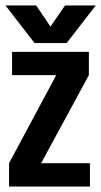

<svg xmlns="http://www.w3.org/2000/svg" viewBox="-20 -680 369 700"><path d="M308 -85V0H13V-85L185 -406H24V-491H304V-406L130 -85ZM223 -523H106L0 -660H112L164 -583L217 -660H329Z"/></svg>

Font: Teko Medium
Style: Regular
Weight: 500
Designer: Manushi Parikh, Jonny Pinhorn
Foundry: Indian Type Foundry
Version: Version 1.106;PS 1.0;hotconv 1.0.78;makeotf.lib2.5.61930; tt